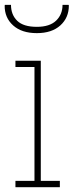

<svg xmlns="http://www.w3.org/2000/svg" viewBox="-21 -782 339 802"><path d="M43.5 0V-26.4H123V-502H43.5V-528.3H149.4V-26.4H229V0ZM132.8 -643.6Q69.8 -643.6 33.9 -675.8Q-2 -708 -1.5 -758.8L-0.5 -761.7H24.9Q24.9 -720.7 50.8 -695.3Q76.7 -669.9 132.8 -669.9Q186.5 -669.9 213.4 -695.8Q240.2 -721.7 240.2 -761.7H265.6L266.6 -758.8Q266.6 -708 231 -675.8Q195.3 -643.6 132.8 -643.6Z"/></svg>

Font: Roboto Slab Thin
Style: Regular
Weight: 100
Designer: Google
Version: Version 2.000; ttfautohint (v1.8.1.43-b0c9)